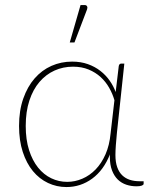

<svg xmlns="http://www.w3.org/2000/svg" viewBox="-20 -750 612 776"><path d="M442.5 -345Q435 -371 421.2 -395.2Q407.5 -419.5 386.8 -438.5Q366 -457.5 338.2 -469Q310.5 -480.5 275 -480.5Q235 -480.5 200.2 -464.8Q165.5 -449 139.5 -418.8Q113.5 -388.5 98.8 -343.8Q84 -299 84 -241Q84 -185.5 97.5 -143.2Q111 -101 134 -72.5Q157 -44 187.2 -29.5Q217.5 -15 251.5 -15Q283 -15 312.8 -27.8Q342.5 -40.5 366.5 -65.2Q390.5 -90 406.5 -126.5Q422.5 -163 427 -211ZM560.5 -17.5V-7Q560.5 -3 553.5 0Q546.5 3 531.5 3Q510 3 490.5 -3.5Q471 -10 456.2 -24.2Q441.5 -38.5 432.8 -61.2Q424 -84 424 -116Q424 -118.5 424 -121.2Q424 -124 424.5 -126.5Q399 -62 352.5 -28Q306 6 248.5 6Q209 6 174 -10.5Q139 -27 113 -58.5Q87 -90 72 -136Q57 -182 57 -241Q57 -303 74 -351.5Q91 -400 120 -433.2Q149 -466.5 188 -483.8Q227 -501 271.5 -501Q306.5 -501 335.2 -490.8Q364 -480.5 386 -463.2Q408 -446 423.5 -423.8Q439 -401.5 447.5 -378L460 -483Q462 -493 470 -493H482.5L452.5 -212.5Q450 -187 448.2 -163.2Q446.5 -139.5 446.5 -123.5Q446.5 -94.5 453.8 -74.2Q461 -54 474 -41.5Q487 -29 504.8 -23.2Q522.5 -17.5 544 -17.5ZM262 -578.5 305.5 -729.5H323Q329 -729.5 331.8 -724.5Q334.5 -719.5 332 -712.5L281 -578.5Z"/></svg>

Font: Lato 2
Style: Regular
Weight: 200
Designer: Lukasz Dziedzic with Adam Twardoch and Botio Nikoltchev
Foundry: tyPoland Lukasz Dziedzic
Version: Version 2.015; 2015-08-06; http://www.latofonts.com/